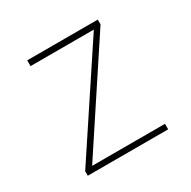

<svg xmlns="http://www.w3.org/2000/svg" viewBox="-110 -556 658 662"><g transform="rotate(-30 219.0 -224.5)"><path d="M59 0V-18L329 -426H77V-449H358V-430L89 -22H379V0Z"/></g></svg>

Font: Inconsolata SemiCondensed ExtraLight
Style: Regular
Weight: 200
Width: 4
Monospace: yes
Designer: Raph Levien, Cyreal, Brenton Simpson
Foundry: Raph Levien, Cyreal, Google
Version: Version 3.100; ttfautohint (v1.8.4.7-5d5b)